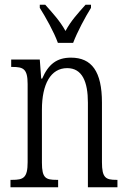

<svg xmlns="http://www.w3.org/2000/svg" viewBox="-20 -786 536 806"><path d="M223 -606H287C304 -651 338 -715 362 -753V-766H339C307 -730 278 -699 255 -656C231 -699 202 -730 170 -766H147V-753C171 -715 207 -651 223 -606ZM24 0H224V-31H218C172 -31 156 -38 156 -103V-326C156 -433 193 -500 262 -500C325 -500 349 -443 349 -355V0H473V-31H469C424 -31 408 -39 408 -105V-355C408 -486 365 -544 278 -544C218 -544 183 -516 157 -456H153L147 -536H27V-505H32C78 -505 96 -497 96 -433V-105C96 -39 78 -31 31 -31H24Z"/></svg>

Font: Noto Serif Thai ExtraCondensed Light
Style: Regular
Weight: 300
Width: 2
Designer: Monotype Design Team
Foundry: Monotype Imaging Inc.
Version: Version 2.002